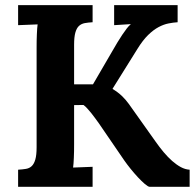

<svg xmlns="http://www.w3.org/2000/svg" viewBox="-20 -720 752 740"><path d="M265.6 -395H338.4L414.6 -525.9Q423.3 -541 432.6 -556.6Q441.9 -572.3 451.2 -585.9Q460.4 -599.6 468.5 -610.1Q476.6 -620.6 483.4 -626V-627L419.9 -623V-700.2H664.6V-634.3Q647.5 -633.3 629.2 -629.6Q610.8 -626 591.1 -615.5Q571.3 -605 550.8 -585Q530.3 -564.9 509.8 -531.7L414.1 -378.4V-377Q434.6 -364.7 449.7 -350.3Q464.8 -335.9 476.6 -319.3L579.6 -174.3Q594.7 -152.8 610.8 -133.5Q627 -114.3 643.6 -99.6Q660.2 -85 677 -75.9Q693.8 -66.9 710.9 -65.9V0H556.6Q550.3 -0.5 538.1 -11Q525.9 -21.5 511.7 -36.6Q497.6 -51.8 483.4 -69.3Q469.2 -86.9 459 -101.6L360.4 -245.6Q353.5 -254.9 346.2 -265.1Q338.9 -275.4 331.1 -284.9Q323.2 -294.4 315.9 -302.5Q308.6 -310.5 301.8 -315.4L265.6 -314.9V-164.1Q265.6 -150.4 265.4 -137.2Q265.1 -124 264.6 -112.1Q264.2 -100.1 263.4 -90.3Q262.7 -80.6 261.7 -74.2L336.9 -77.1V0H49.8V-65.9Q66.4 -66.9 79.8 -69.1Q93.3 -71.3 102.3 -79.8Q111.3 -88.4 116.2 -105.5Q121.1 -122.6 121.1 -152.8V-536.1Q121.1 -549.8 121.3 -563Q121.6 -576.2 122.1 -588.1Q122.6 -600.1 123.3 -609.9Q124 -619.6 125 -626L49.8 -623V-700.2H336.9V-634.3Q319.8 -633.3 306.6 -630.9Q293.5 -628.4 284.4 -620.1Q275.4 -611.8 270.5 -594.7Q265.6 -577.6 265.6 -547.4Z"/></svg>

Font: Parastoo FD
Style: Bold-FD
Weight: 700
Foundry: Saber Rastikerdar (saber.rastikerdar@gmail.com)
Version: Version 2.0.1